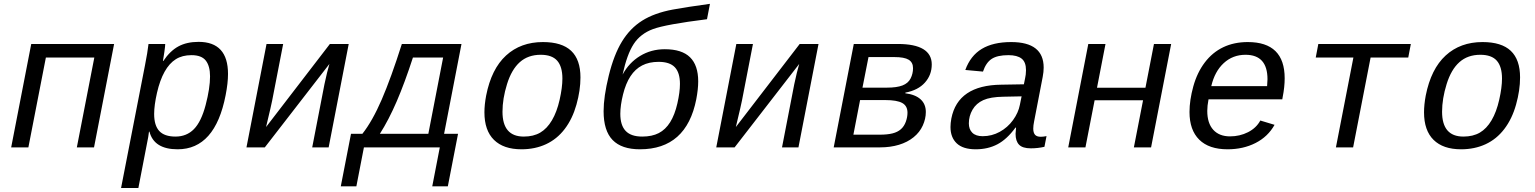

<svg xmlns="http://www.w3.org/2000/svg" viewBox="-20 -753 7841 981"><path d="M563 -528.3 460.4 0H372.6L461.9 -459H214.4L125 0H37.1L139.6 -528.3Z M887.7 9.8Q767.1 9.8 743.7 -80.1H741.2Q741.2 -75.2 737.3 -52.7Q733.4 -30.3 687 207.5H598.6L720.7 -418.9Q733.9 -485.4 738.8 -528.3H824.2Q824.2 -518.6 819.8 -487.5Q815.4 -456.5 812.5 -441.4H814.5Q848.6 -492.7 891.4 -515.9Q934.1 -539.1 994.6 -539.1Q1145 -539.1 1145 -375Q1145 -328.6 1132.8 -266.6Q1079.1 9.8 887.7 9.8ZM1053.2 -362.8Q1053.2 -415.5 1031.5 -443.4Q1009.8 -471.2 958.5 -471.2Q911.1 -471.2 878.2 -450.4Q845.2 -429.7 821 -386.5Q796.9 -343.3 782.2 -279.1Q767.6 -214.8 767.6 -170.9Q767.6 -111.8 793.9 -83.5Q820.3 -55.2 876.5 -55.2Q933.6 -55.2 970.9 -93.3Q1008.3 -131.3 1030.8 -216.8Q1053.2 -302.2 1053.2 -362.8Z M1426.8 -528.3 1370.6 -239.3Q1368.2 -224.6 1339.4 -104L1665.5 -528.3H1761.7L1659.2 0H1575.2L1637.7 -322.3Q1651.4 -387.2 1663.1 -426.3L1333 0H1239.3L1341.8 -528.3Z M2244.1 -459H2089.8Q2047.9 -330.1 2007.1 -235.4Q1966.3 -140.6 1920.9 -69.3H2168.5ZM2268.1 199.2H2188.5L2227.1 0H1839.4L1800.8 199.2H1721.2L1773.4 -69.3H1831.5Q1882.8 -134.3 1930.4 -244.4Q1978 -354.5 2033.2 -528.3H2337.9L2249 -69.3H2320.3Z M2644.5 9.8Q2552.7 9.8 2503.9 -38.3Q2455.1 -86.4 2455.1 -179.2Q2455.1 -217.8 2463.9 -264.6Q2490.7 -400.9 2565.7 -469.5Q2640.6 -538.1 2753.9 -538.1Q2851.1 -538.1 2898.4 -493.2Q2945.8 -448.2 2945.8 -357.4Q2945.8 -291.5 2925.3 -218.5Q2904.8 -145.5 2865.2 -93.8Q2825.7 -42 2769.5 -16.1Q2713.4 9.8 2644.5 9.8ZM2853.5 -351.6Q2853.5 -412.6 2826.9 -442.9Q2800.3 -473.1 2742.7 -473.1Q2678.2 -473.1 2636 -435.5Q2593.8 -397.9 2570.6 -323.2Q2547.4 -248.5 2547.4 -182.1Q2547.4 -55.2 2656.2 -55.2Q2705.6 -55.2 2740.2 -75.4Q2774.9 -95.7 2800 -138.2Q2825.2 -180.7 2839.4 -243.4Q2853.5 -306.2 2853.5 -351.6Z M3454.1 -324.2Q3454.1 -381.8 3428 -409.4Q3401.9 -437 3345.2 -437Q3296.4 -437 3261 -418.7Q3225.6 -400.4 3201.4 -363.5Q3177.2 -326.7 3163.3 -270.5Q3149.4 -214.4 3149.4 -171.4Q3149.4 -112.8 3176.8 -84Q3204.1 -55.2 3261.2 -55.2Q3311.5 -55.2 3345.9 -73Q3380.4 -90.8 3404.1 -128.7Q3427.7 -166.5 3440.9 -224.4Q3454.1 -282.2 3454.1 -324.2ZM3376.5 -501.5Q3463.9 -501.5 3505.6 -460.4Q3547.4 -419.4 3547.4 -336.9Q3547.4 -297.9 3537.6 -246.1Q3487.3 9.8 3249.5 9.8Q3156.2 9.8 3110.1 -37.6Q3064 -85 3064 -184.6Q3064 -258.8 3090.3 -366.2Q3116.7 -473.6 3158 -541Q3199.2 -608.4 3261.2 -647.5Q3323.2 -686.5 3417.5 -704.1Q3489.7 -717.3 3607.4 -733.4L3592.3 -654.8Q3381.3 -628.4 3316.7 -604.5Q3252 -580.6 3217.8 -528.1Q3183.6 -475.6 3161.1 -372.1Q3193.8 -432.6 3250.2 -467Q3306.6 -501.5 3376.5 -501.5Z M3827.1 -528.3 3771 -239.3Q3768.6 -224.6 3739.7 -104L4065.9 -528.3H4162.1L4059.6 0H3975.6L4038.1 -322.3Q4051.8 -387.2 4063.5 -426.3L3733.4 0H3639.6L3742.2 -528.3Z M4567.9 -528.3Q4653.8 -528.3 4697.3 -502Q4740.7 -475.6 4740.7 -423.8Q4740.7 -370.1 4705.8 -331.1Q4670.9 -292 4606 -279.8L4605.5 -276.4Q4656.7 -270 4683.6 -245.6Q4710.4 -221.2 4710.4 -180.7Q4710.4 -146 4694.8 -111.6Q4679.2 -77.1 4647.9 -51.8Q4616.7 -26.4 4573 -13.2Q4529.3 0 4476.6 0H4239.7L4342.3 -528.3ZM4340.3 -64.9H4475.1Q4514.2 -64.9 4540.3 -71.5Q4566.4 -78.1 4583 -92.8Q4599.6 -107.4 4608.2 -131.1Q4616.7 -154.8 4616.7 -177.2Q4616.7 -211.9 4589.8 -226.8Q4563 -241.7 4503.4 -241.7H4374.5ZM4417.5 -461.4 4386.7 -305.2H4511.7Q4562 -305.2 4591.1 -316.4Q4620.1 -327.6 4632.6 -352.1Q4645 -376.5 4645 -404.8Q4645 -434.1 4622.8 -447.8Q4600.6 -461.4 4549.3 -461.4Z M5297.9 -54.2Q5311 -54.2 5327.1 -57.6L5316.4 -2.9Q5282.2 4.9 5247.1 4.9Q5204.6 4.9 5186.8 -13.7Q5168.9 -32.2 5168.9 -69.3L5171.4 -101.1H5168.5Q5125 -41.5 5076.4 -15.9Q5027.8 9.8 4965.3 9.8Q4900.4 9.8 4868.4 -20.5Q4836.4 -50.8 4836.4 -104Q4836.4 -124 4840.8 -147.5Q4874 -317.9 5096.2 -320.3L5211.4 -322.3Q5219.7 -361.8 5220.9 -372.3Q5222.2 -382.8 5222.2 -394.5Q5222.2 -436 5199.7 -453.6Q5177.2 -471.2 5132.3 -471.2Q5075.7 -471.2 5046.6 -451.9Q5017.6 -432.6 5002.4 -387.2L4912.1 -395.5Q4938.5 -468.3 4996.3 -503.2Q5054.2 -538.1 5146.5 -538.1Q5312.5 -538.1 5312.5 -407.7Q5312.5 -385.7 5307.6 -360.4L5263.7 -132.8Q5259.3 -111.8 5259.3 -95.7Q5259.3 -75.2 5268.1 -64.7Q5276.9 -54.2 5297.9 -54.2ZM5001 -57.1Q5047.4 -57.1 5087.9 -79.3Q5128.4 -101.6 5155.8 -139.2Q5183.1 -176.8 5190.9 -217.3L5199.7 -260.7L5106.4 -258.8Q5040.5 -257.8 5004.2 -241.5Q4967.8 -225.1 4949 -192.6Q4930.2 -160.2 4930.2 -122.6Q4930.2 -92.3 4948 -74.7Q4965.8 -57.1 5001 -57.1Z M5628.4 -528.3 5585 -304.7H5832.5L5876 -528.3H5963.9L5861.3 0H5773.4L5820.3 -240.7H5572.8L5525.9 0H5438L5540.5 -528.3Z M6154.8 -245.6Q6148.4 -211.9 6148.4 -186.5Q6148.4 -123.5 6179 -89.8Q6209.5 -56.2 6264.6 -56.2Q6314.5 -56.2 6356.7 -77.6Q6398.9 -99.1 6419.4 -137.2L6492.2 -115.2Q6458.5 -54.7 6395.3 -22.5Q6332 9.8 6252 9.8Q6157.2 9.8 6107.4 -39.3Q6057.6 -88.4 6057.6 -180.7Q6057.6 -241.2 6077.1 -311.8Q6096.7 -382.3 6135.7 -433.8Q6174.8 -485.4 6230 -511.7Q6285.2 -538.1 6355.5 -538.1Q6543.9 -538.1 6543.9 -353Q6543.9 -308.6 6533.7 -257.3L6531.7 -245.6ZM6343.8 -473.1Q6278.8 -473.1 6232.7 -430.7Q6186.5 -388.2 6168.9 -313H6454.1L6456.1 -348.1Q6456.1 -473.1 6343.8 -473.1Z M6715.8 -528.3H7188.5L7175.3 -459H6982.9L6893.6 0H6805.7L6895 -459H6702.6Z M7445.3 9.8Q7353.5 9.8 7304.7 -38.3Q7255.9 -86.4 7255.9 -179.2Q7255.9 -217.8 7264.6 -264.6Q7291.5 -400.9 7366.5 -469.5Q7441.4 -538.1 7554.7 -538.1Q7651.9 -538.1 7699.2 -493.2Q7746.6 -448.2 7746.6 -357.4Q7746.6 -291.5 7726.1 -218.5Q7705.6 -145.5 7666 -93.8Q7626.5 -42 7570.3 -16.1Q7514.2 9.8 7445.3 9.8ZM7654.3 -351.6Q7654.3 -412.6 7627.7 -442.9Q7601.1 -473.1 7543.5 -473.1Q7479 -473.1 7436.8 -435.5Q7394.5 -397.9 7371.3 -323.2Q7348.1 -248.5 7348.1 -182.1Q7348.1 -55.2 7457 -55.2Q7506.3 -55.2 7541 -75.4Q7575.7 -95.7 7600.8 -138.2Q7626 -180.7 7640.1 -243.4Q7654.3 -306.2 7654.3 -351.6Z"/></svg>

Font: Cousine
Style: Italic
Weight: 400
Italic angle: -12°
Monospace: yes
Designer: Steve Matteson
Foundry: Monotype Imaging Inc.
Version: Version 1.21